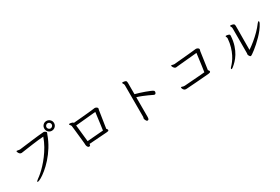

<svg xmlns="http://www.w3.org/2000/svg" viewBox="91 -2024 4818 3305"><g transform="rotate(-30 2500.0 -372.0)"><path d="M987 -708Q987 -668 958 -639.5Q929 -611 888 -611Q848 -611 820.5 -639.5Q793 -668 793 -708Q793 -749 820.5 -777Q848 -805 888 -805Q929 -805 958 -777Q987 -749 987 -708ZM941 -708Q941 -730 925.5 -745.5Q910 -761 888 -761Q868 -761 852.5 -745.5Q837 -730 837 -708Q837 -689 852.5 -673Q868 -657 888 -657Q910 -657 925.5 -673Q941 -689 941 -708ZM254 -607Q305 -613 370.5 -621.5Q436 -630 506 -638.5Q576 -647 640 -654Q704 -661 752 -664Q760 -664 771.5 -659Q783 -654 792 -646Q801 -637 801 -630Q801 -623 797 -616Q793 -609 790 -600Q748 -481 686 -382Q624 -283 555 -206.5Q486 -130 421 -77Q356 -24 307.5 3Q259 30 239 30Q231 30 231 24Q231 19 240 8.5Q249 -2 268 -15Q299 -36 343 -74Q387 -112 437.5 -166Q488 -220 538.5 -287Q589 -354 633.5 -432Q678 -510 709 -598Q665 -596 607.5 -589.5Q550 -583 487.5 -574.5Q425 -566 365.5 -557.5Q306 -549 257 -542Q253 -541 249.5 -541Q246 -541 243 -541Q223 -541 209.5 -555Q196 -569 189.5 -585Q183 -601 183 -605Q183 -614 192 -615H195Q204 -615 217 -611Q230 -607 246 -607Z M1734 -138Q1734 -125 1722 -121.5Q1710 -118 1690 -116L1336 -91Q1335 -63 1326.5 -58Q1318 -53 1310 -53Q1294 -53 1284.5 -65Q1275 -77 1270.5 -91.5Q1266 -106 1266 -112V-130Q1264 -155 1260 -194Q1256 -233 1251 -278Q1246 -323 1241.5 -367.5Q1237 -412 1232.5 -450Q1228 -488 1225 -512Q1224 -515 1222 -519Q1220 -523 1218 -526Q1214 -533 1206 -542Q1198 -551 1198 -558Q1199 -566 1215 -566Q1221 -566 1235 -564Q1249 -562 1263.5 -556.5Q1278 -551 1285 -540Q1313 -542 1357 -546Q1401 -550 1452.5 -554.5Q1504 -559 1555 -564Q1606 -569 1649 -573.5Q1692 -578 1718 -582H1722Q1739 -582 1757 -570.5Q1775 -559 1775 -542Q1775 -536 1772 -530Q1772 -529 1770.5 -525.5Q1769 -522 1768 -518Q1762 -477 1754.5 -429Q1747 -381 1739.5 -332.5Q1732 -284 1725.5 -242Q1719 -200 1715 -171Q1723 -166 1728 -158.5Q1733 -151 1734 -141ZM1651 -175Q1657 -215 1668 -296Q1679 -377 1697 -519Q1632 -513 1560.5 -506Q1489 -499 1420 -492.5Q1351 -486 1295 -481Q1298 -457 1302.5 -417.5Q1307 -378 1311.5 -331Q1316 -284 1321.5 -236.5Q1327 -189 1331 -149Z M2368 -659Q2368 -675 2362 -687Q2358 -695 2352.5 -702Q2347 -709 2347 -716Q2347 -719 2348 -721Q2350 -726 2364 -726Q2375 -726 2387.5 -723.5Q2400 -721 2408 -718Q2426 -711 2430 -700.5Q2434 -690 2434 -673V-446Q2470 -437 2518.5 -422Q2567 -407 2615 -389.5Q2663 -372 2700 -356.5Q2737 -341 2750 -331Q2758 -326 2760.5 -319.5Q2763 -313 2763 -306Q2763 -291 2755 -278Q2747 -265 2733 -265Q2726 -265 2719.5 -268Q2713 -271 2708 -273Q2674 -290 2627.5 -311Q2581 -332 2531 -352Q2481 -372 2434 -385V11Q2434 28 2429.5 42Q2425 56 2411 60Q2409 61 2405 61Q2392 61 2383 50.5Q2374 40 2369 26.5Q2364 13 2362 5Q2361 2 2361 -2Q2361 -11 2364.5 -17.5Q2368 -24 2368 -31Z M3755 -139Q3755 -124 3744 -119.5Q3733 -115 3712 -112Q3689 -110 3645 -106.5Q3601 -103 3547 -98.5Q3493 -94 3438.5 -90Q3384 -86 3339 -83Q3294 -80 3269 -78Q3263 -78 3257 -77.5Q3251 -77 3246 -77Q3223 -77 3209 -91.5Q3195 -106 3189.5 -121.5Q3184 -137 3184 -139Q3184 -145 3188 -148Q3191 -151 3194 -151Q3202 -151 3215.5 -145Q3229 -139 3252 -139H3262Q3287 -141 3326.5 -144Q3366 -147 3412.5 -150.5Q3459 -154 3506.5 -157.5Q3554 -161 3595.5 -164.5Q3637 -168 3664 -171Q3670 -209 3682 -293Q3694 -377 3713 -528Q3676 -524 3620.5 -519Q3565 -514 3505.5 -508.5Q3446 -503 3394 -498Q3342 -493 3312 -490Q3305 -489 3298 -488Q3291 -487 3284 -487Q3267 -487 3253.5 -500.5Q3240 -514 3232.5 -529.5Q3225 -545 3225 -550Q3225 -556 3229 -559Q3230 -560 3234 -560Q3242 -560 3257 -555Q3272 -550 3291 -550Q3294 -550 3296.5 -550.5Q3299 -551 3302 -551Q3329 -554 3373 -558Q3417 -562 3468.5 -566.5Q3520 -571 3571.5 -576Q3623 -581 3666 -585.5Q3709 -590 3735 -593H3739Q3752 -593 3768 -585.5Q3784 -578 3791 -565Q3794 -558 3794 -553Q3794 -546 3790.5 -540Q3787 -534 3785 -522L3735 -171Q3742 -165 3748 -158Q3754 -151 3755 -143Z M4460 -65Q4460 -72 4461.5 -77.5Q4463 -83 4463 -90Q4463 -162 4463.5 -238Q4464 -314 4464 -384Q4464 -454 4464 -506.5Q4464 -559 4464 -583Q4464 -603 4455 -616Q4446 -629 4446 -638V-639Q4446 -645 4461 -645Q4483 -645 4506 -636Q4523 -629 4527.5 -619Q4532 -609 4532 -595V-574Q4532 -567 4532 -529.5Q4532 -492 4531.5 -437Q4531 -382 4530.5 -321Q4530 -260 4530 -205.5Q4530 -151 4530 -116Q4590 -156 4654.5 -209Q4719 -262 4778 -321.5Q4837 -381 4880 -440Q4902 -466 4911 -466Q4918 -466 4918 -455Q4918 -440 4908 -421Q4883 -372 4845 -323Q4807 -274 4762.5 -228Q4718 -182 4674 -143Q4630 -104 4592.5 -74.5Q4555 -45 4530 -28.5Q4505 -12 4500 -12Q4489 -12 4479.5 -23Q4470 -34 4465 -46Q4460 -58 4460 -61ZM4372 -486Q4365 -380 4338.5 -300.5Q4312 -221 4276 -163Q4240 -105 4201.5 -65.5Q4163 -26 4130 0Q4110 16 4099 16Q4091 16 4091 8Q4091 -6 4112 -25Q4136 -49 4166 -88.5Q4196 -128 4224.5 -184.5Q4253 -241 4274.5 -313Q4296 -385 4303 -473V-477Q4303 -494 4297 -502.5Q4291 -511 4291 -520Q4291 -524 4292 -526Q4293 -530 4305 -530Q4315 -530 4327.5 -527.5Q4340 -525 4347 -523Q4360 -519 4366 -513.5Q4372 -508 4372 -493Z"/></g></svg>

Font: Moon Stars Kai HW
Style: Regular
Weight: 400
Designer: GuiWonder
Version: Version 1.101